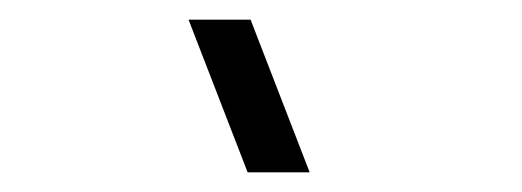

<svg xmlns="http://www.w3.org/2000/svg" viewBox="-20 -980 530 195"><path d="M231.5 -805H294.5L234.5 -960H171.5Z"/></svg>

Font: Eudonet
Style: Regular
Weight: 400
Designer: Mikhail Sharanda
Foundry: Mikhail Sharanda
Version: Version 4.503;Glyphs 3.1.2 (3151)